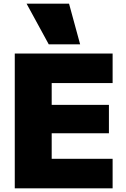

<svg xmlns="http://www.w3.org/2000/svg" viewBox="-20 -1020 681 1040"><path d="M60 0V-730H590V-570H260V-452H570V-298H260V-160H590V0ZM244 -780 124 -1000H354L414 -780Z"/></svg>

Font: M PLUS 2 Thin Black
Style: Regular
Weight: 900
Version: Version 1.001